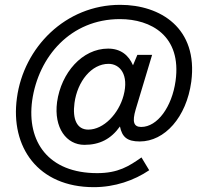

<svg xmlns="http://www.w3.org/2000/svg" viewBox="-20 -664 838 794"><path d="M597 40 565 -13C514 23 469 52 382 52C180 52 90 -78 113 -248C139 -430 272 -585 476 -585C604 -585 732 -516 706 -329C691 -222 631 -139 564 -139C533 -139 526 -160 541 -211L609 -437H548L530 -394C512 -436 479 -463 427 -463C320 -463 233 -363 216 -242C202 -135 255 -65 329 -65C392 -65 439 -89 476 -141C485 -97 506 -79 558 -79C661 -79 751 -179 771 -326C800 -548 643 -644 477 -644C251 -644 78 -468 50 -259C22 -56 137 110 368 110C455 110 535 82 597 40ZM288 -238C300 -327 358 -400 429 -400C476 -400 514 -355 491 -269C471 -194 409 -128 345 -128C298 -128 279 -171 288 -238Z"/></svg>

Font: United Sans
Style: Italic
Weight: 400
Italic angle: -8°
Designer: Pablo Impallari, Rodrigo Fuenzalida (Modified by Dan O. Williams)
Version: Version 1.000;PS 001.000;hotconv 1.0.88;makeotf.lib2.5.64775